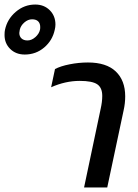

<svg xmlns="http://www.w3.org/2000/svg" viewBox="-163 -825 607 845"><path d="M-143 -671Q-143 -686 -141 -694Q-131 -741 -93.5 -773Q-56 -805 -8 -805Q31 -805 56 -780Q81 -755 81 -717Q81 -706 78 -694Q68 -647 31.5 -616Q-5 -585 -54 -585Q-93 -585 -118 -609.5Q-143 -634 -143 -671ZM13 -694Q14 -698 14 -706Q14 -722 5 -731Q-4 -740 -22 -740Q-40 -740 -56 -726Q-72 -712 -76 -694Q-78 -684 -78 -680Q-78 -665 -68.5 -656Q-59 -647 -42 -647Q-24 -647 -7.5 -661.5Q9 -676 13 -694ZM280 -346Q287 -377 287 -403Q287 -439 265 -454Q243 -469 188 -469Q125 -469 62 -441L79 -521Q103 -534 143.5 -542Q184 -550 224 -550Q305 -550 346.5 -510.5Q388 -471 388 -401Q388 -370 381 -339L309 0H207Z"/></svg>

Font: Prompt
Style: Italic
Weight: 400
Italic angle: -12°
Designer: Katatrad Team
Foundry: CadsonDemak
Version: Version 1.001